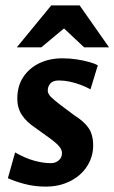

<svg xmlns="http://www.w3.org/2000/svg" viewBox="-20 -683 428 718"><path d="M151.7 14.9Q108.7 14.9 71 4.7Q33.3 -5.4 9.5 -16.7L36.5 -113Q72.9 -91.8 107.3 -82.3Q141.7 -72.8 170 -72.8Q187.3 -72.8 199.6 -83.3Q211.8 -93.9 211.8 -110Q211.8 -122.5 202 -134.7Q192.2 -146.9 168 -164.8L113.3 -204.2Q78.7 -227 61.7 -253.3Q44.7 -279.6 44.7 -313.8Q44.7 -360.7 66.7 -394.4Q88.8 -428.1 126.8 -446.5Q164.9 -464.9 213.1 -464.9Q241.8 -464.9 267.8 -460.8Q293.8 -456.7 314.4 -450.9Q335 -445 345.8 -438.9L318.4 -349Q302.1 -357.8 282.1 -365.5Q262.1 -373.1 241.1 -377.6Q220.1 -382.1 199.9 -382.1Q178.8 -382.1 168.7 -371.2Q158.6 -360.4 158.6 -344.1Q158.6 -332.4 171 -320.1Q183.4 -307.7 207.9 -289.1L256.9 -252.6Q292.3 -230.6 310.3 -205.6Q328.4 -180.6 328.4 -138.2Q328.4 -107.1 315.5 -79.2Q302.6 -51.3 279.2 -30.3Q255.8 -9.4 223.4 2.7Q190.9 14.9 151.7 14.9ZM42.8 -505.9 171.7 -662.9H277.8L387.8 -505.9H294.7L219.4 -576.7L134.3 -505.9Z"/></svg>

Font: Ancizar Sans Thin
Style: Italic
Weight: 100
Italic angle: -4°
Designer: Cesar Puertas, Viviana Monsalve, Julian Moncada, Julian Prieto, Jose Castro, Mariel Hernandez, Felipe Aragon, Sara Alarc
Version: Version 8.100